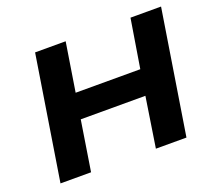

<svg xmlns="http://www.w3.org/2000/svg" viewBox="-119 -866 1154 1027"><g transform="rotate(-20 458.5 -352.5)"><path d="M60 0 172 -705H346L302 -428H670L715 -705H889L777 0H603L647 -285H279L234 0Z"/></g></svg>

Font: Nunito Sans 7pt SemiExpanded ExtraBold
Style: Italic
Weight: 800
Width: 6
Italic angle: -9°
Designer: Vernon Adams
Foundry: Vernon Adams
Version: Version 3.101;gftools[0.9.27]